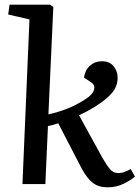

<svg xmlns="http://www.w3.org/2000/svg" viewBox="-20 -787 597 821"><path d="M106 -704 15 -725 21 -767H194L208 -757L187 -298Q228 -307 266.5 -322Q305 -337 344 -362Q376 -382 382 -403Q388 -424 367 -437L339 -455Q344 -488 365 -506.5Q386 -525 416 -525Q449 -525 466 -503.5Q483 -482 483 -455Q483 -419 460 -391Q437 -363 388 -332Q369 -320 352 -311Q335 -302 318 -294L418 -112Q437 -79 451 -63Q465 -47 485 -47Q500 -47 513 -52Q526 -57 539 -64L557 -32Q542 -18 510 -2Q478 14 440 14Q402 14 377 -5Q352 -24 329 -67L229 -260Q218 -256 207 -253Q196 -250 185 -248L174 0H76Z"/></svg>

Font: Literata 36pt Medium
Style: Italic
Weight: 500
Italic angle: -2°
Designer: Latin by Veronika Burian and Jose Scaglione. Greek by Irene Vlachou. Cyrillic by Vera Evstafieva
Foundry: TypeTogether
Version: Version 3.002